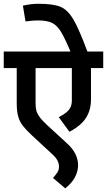

<svg xmlns="http://www.w3.org/2000/svg" viewBox="-30 -906 576 1034"><path d="M525.9 -539.6H460V-371.1Q460 -313.5 433.3 -271.5Q406.7 -229.5 343.8 -196.3L286.6 -274.9Q314 -289.1 329.1 -302.2Q344.2 -315.4 350.6 -330.3Q356.9 -345.2 356.9 -366.2V-539.6H161.6V-350.1Q161.6 -327.6 165.5 -311.5Q169.4 -295.4 182.9 -276.6Q196.3 -257.8 223.6 -232.4L329.1 -135.7Q359.9 -108.4 375.2 -78.1Q390.6 -47.9 390.6 -16.6Q390.6 16.1 373.5 48.6Q356.4 81.1 321.3 108.4L255.4 52.2Q272 34.2 279.8 21.2Q287.6 8.3 287.6 -8.8Q287.6 -43.5 252.4 -74.7L141.1 -177.7Q108.9 -208 92.3 -229.7Q75.7 -251.5 67.9 -279.1Q60.1 -306.6 60.1 -350.1V-539.6H-9.8V-628.4H525.9ZM356 -613.3Q321.3 -696.3 300 -732.2Q278.8 -768.1 251.7 -782Q224.6 -795.9 175.3 -795.9Q153.8 -795.9 132.6 -793.5Q111.3 -791 107.4 -790.5L93.3 -875.5Q137.7 -885.7 174.8 -885.7Q255.4 -885.7 294.7 -869.9Q334 -854 365.2 -801.3Q396.5 -748.5 442.9 -622.1L364.7 -592.8Z"/></svg>

Font: Varta
Style: Bold
Weight: 700
Designer: Joana Correia, Viktoriya Grabowska, Eben Sorkin
Foundry: Sorkin Type
Version: Version 1.002; ttfautohint (v1.3) -l 8 -r 24 -G 200 -x 12 -H